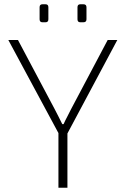

<svg xmlns="http://www.w3.org/2000/svg" viewBox="-20 -877 588 897"><path d="M528 -690 291 -246H258L19 -690H64L235 -368Q244 -351 253 -333Q262 -315 271 -297H277Q285 -315 294.5 -332.5Q304 -350 312 -367L483 -690ZM295 -285V0H253V-285ZM370 -857Q384 -857 384 -843V-787Q384 -773 370 -773H355Q342 -773 342 -787V-843Q342 -857 355 -857ZM193 -857Q206 -857 206 -843V-787Q206 -773 193 -773H178Q165 -773 165 -787V-843Q165 -857 178 -857Z"/></svg>

Font: Exo 2 ExtraLight
Style: Regular
Weight: 250
Designer: Natanael Gama
Foundry: Natanael Gama
Version: Version 2.010